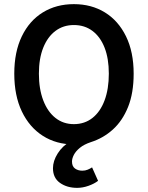

<svg xmlns="http://www.w3.org/2000/svg" viewBox="-20 -686 714 928"><path d="M353 222Q304 222 270 198Q236 174 236 127Q236 92 259 55.5Q282 19 321 -3L337 12Q252 12 187 -29.5Q122 -71 85.5 -147.5Q49 -224 49 -330Q49 -435 85.5 -510.5Q122 -586 187 -626Q252 -666 337 -666Q422 -666 487 -626Q552 -586 589 -510.5Q626 -435 626 -330Q626 -236 599 -169Q572 -102 525.5 -60Q479 -18 419 1Q386 12 366 28.5Q346 45 337 62.5Q328 80 328 95Q328 118 342.5 128.5Q357 139 378 139Q392 139 404 134Q416 129 425 123L454 188Q436 202 408 212Q380 222 353 222ZM337 -86Q389 -86 427 -116Q465 -146 485.5 -201Q506 -256 506 -330Q506 -403 485.5 -455.5Q465 -508 427 -536.5Q389 -565 337 -565Q286 -565 248 -536.5Q210 -508 189 -455.5Q168 -403 168 -330Q168 -256 189 -201Q210 -146 248 -116Q286 -86 337 -86Z"/></svg>

Font: Source Sans 3 SemiBold
Style: Regular
Weight: 600
Designer: Paul D. Hunt
Foundry: Adobe
Version: Version 3.046;hotconv 1.0.118;makeotfexe 2.5.65603